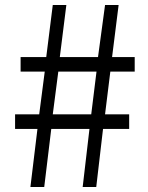

<svg xmlns="http://www.w3.org/2000/svg" viewBox="-20 -744 589 764"><path d="M101 0H156L184 -231H336L309 0H363L390 -231H494V-289H398L419 -459H516V-517H426L452 -724H398L370 -517H218L244 -724H190L164 -517H62V-459H158L136 -289H40V-231H129ZM190 -289 212 -459H364L343 -289Z"/></svg>

Font: Noto Sans KR DemiLight
Style: Regular
Weight: 350
Designer: Ryoko NISHIZUKA 西塚涼子 (kana, bopomofo & ideographs); Paul D. Hunt (Latin, Greek & Cyrillic); Sandoll Communications 산돌커뮤니
Foundry: Adobe
Version: Version 2.004;hotconv 1.0.118;makeotfexe 2.5.65603